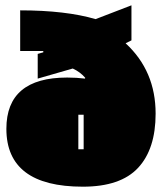

<svg xmlns="http://www.w3.org/2000/svg" viewBox="-20 -693 610 723"><path d="M233 -401Q268 -401 300 -397L301 -400Q282 -422 254 -435L122 -397V-490L143 -496V-501H56V-654Q227 -654 340 -621L475 -673V-541L453 -530Q566 -426 566 -265Q566 -132 500 -61Q434 10 292 10Q4 10 4 -208Q4 -401 233 -401ZM295 -131V-261H275V-131Z"/></svg>

Font: Passion One Black
Style: Regular
Weight: 900
Designer: Alejandro Lo Celso
Foundry: Fontstage
Version: Version 1.002